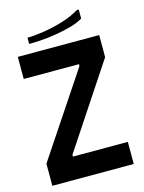

<svg xmlns="http://www.w3.org/2000/svg" viewBox="-127 -932 753 1007"><g transform="rotate(-15 249.5 -429.0)"><path d="M471 -580 173 -130V-120H471V0H29V-120L329 -570V-580H29V-700H471ZM393 -858 402 -856V-808Q373 -791 333 -780Q293 -769 250 -762Q207 -755 169 -752.5Q131 -750 104 -750V-784Q140 -784 192.5 -792Q245 -800 299 -816.5Q353 -833 393 -858Z"/></g></svg>

Font: Phudu Medium
Style: Regular
Weight: 500
Version: Version 1.005;gftools[0.9.23]